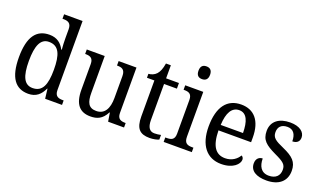

<svg xmlns="http://www.w3.org/2000/svg" viewBox="-76 -1224 2854 1699"><g transform="rotate(20 1351.0 -375.0)"><path d="M237 10C310 10 352 -29 380 -91H383L394 0H553V-42H545C504 -42 470 -51 470 -110V-760H296V-718H304C344 -718 379 -709 379 -650V-566C379 -532 381 -490 384 -458H379C352 -510 310 -546 238 -546C116 -546 50 -460 50 -267C50 -75 116 10 237 10ZM256 -51C176 -51 144 -122 144 -266C144 -408 176 -485 255 -485C350 -485 379 -408 379 -267C379 -126 348 -51 256 -51Z M822 10C883 10 933 -8 970 -81H974L987 0H1137V-42H1134C1094 -42 1059 -50 1059 -109V-536H891V-494H894C935 -494 968 -485 968 -422V-216C968 -118 934 -53 854 -53C781 -53 760 -101 760 -190V-536H591V-494H594C635 -494 668 -485 668 -427V-186C668 -49 722 10 822 10Z M1380 10C1414 10 1450 2 1467 -6V-50C1448 -46 1430 -43 1406 -43C1363 -43 1338 -73 1338 -143V-483H1459V-536H1338V-659H1292C1283 -606 1271 -577 1251 -554C1231 -532 1203 -522 1177 -520V-483H1247V-145C1247 -30 1288 10 1380 10Z M1638 -638C1669 -638 1693 -653 1693 -698C1693 -743 1669 -758 1638 -758C1607 -758 1584 -743 1584 -698C1584 -653 1607 -638 1638 -638ZM1510 0H1775V-42H1763C1720 -42 1688 -51 1688 -114V-536H1518V-494H1524C1565 -494 1597 -485 1597 -426V-109C1597 -50 1564 -42 1522 -42H1510Z M2053 10C2166 10 2219 -49 2219 -90C2219 -107 2209 -119 2199 -123C2177 -85 2133 -50 2069 -50C1980 -50 1933 -115 1931 -262H2238V-306C2238 -464 2165 -546 2044 -546C1912 -546 1837 -451 1837 -264C1837 -91 1917 10 2053 10ZM2143 -314H1933C1938 -430 1975 -493 2044 -493C2116 -493 2142 -421 2143 -314Z M2480 10C2591 10 2663 -45 2663 -146C2663 -230 2620 -269 2523 -312C2441 -348 2410 -368 2410 -420C2410 -467 2436 -500 2495 -500C2550 -500 2578 -462 2578 -394C2621 -394 2644 -417 2644 -453C2644 -503 2597 -545 2505 -545C2402 -545 2333 -495 2333 -404C2333 -318 2377 -284 2475 -237C2561 -197 2585 -177 2585 -128C2585 -72 2550 -37 2485 -37C2412 -37 2384 -92 2384 -162C2358 -162 2324 -146 2324 -95C2324 -25 2384 10 2480 10Z"/></g></svg>

Font: Noto Serif Thai SemiCondensed
Style: Regular
Weight: 400
Width: 4
Designer: Monotype Design Team
Foundry: Monotype Imaging Inc.
Version: Version 2.002